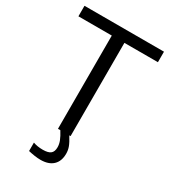

<svg xmlns="http://www.w3.org/2000/svg" viewBox="-227 -853 1054 1186"><g transform="rotate(30 300.0 -260.0)"><path d="M255 -665H17V-740H584V-665H345V0H336Q359 37 367.5 60Q376 83 376 108Q376 162 345 191Q314 220 257 220Q237 220 213.5 216.5Q190 213 169 208V148Q199 159 238 159Q276 159 293 145.5Q310 132 310 100Q310 78 301 55Q292 32 272 0H255Z"/></g></svg>

Font: Encode Sans Normal
Style: Regular
Weight: 400
Designer: Pablo Impallari, Andres Torresi
Foundry: Pablo Impallari, Andres Torresi
Version: Version 1.000; ttfautohint (v1.00) -l 8 -r 50 -G 200 -x 14 -